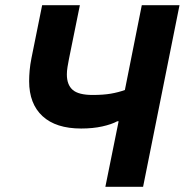

<svg xmlns="http://www.w3.org/2000/svg" viewBox="-20 -718 710 738"><path d="M385 0 436 -252H431Q409 -240 373 -232Q337 -224 292 -224Q195 -224 143.5 -271.5Q92 -319 92 -406Q92 -426 94 -448Q96 -470 101 -495L142 -698H287L245 -491Q242 -476 239.5 -460.5Q237 -445 237 -432Q237 -392 259.5 -372.5Q282 -353 336 -353Q377 -353 406 -358Q435 -363 460 -372L525 -698H670L530 0Z"/></svg>

Font: IBM Plex Sans
Style: Italic
Weight: 400
Italic angle: -11.31°
Designer: Mike Abbink, Paul van der Laan, Pieter van Rosmalen
Foundry: Bold Monday
Version: Version 3.201